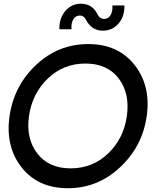

<svg xmlns="http://www.w3.org/2000/svg" viewBox="-20 -995 842 1025"><path d="M528.8 -831.1Q470.7 -831.1 440.9 -886.2Q428.7 -912.1 405.8 -912.1Q383.8 -912.1 371.3 -891.6Q358.9 -871.1 361.8 -838.9H296.9Q295.9 -897.9 328.9 -936.5Q361.8 -975.1 412.1 -975.1Q472.2 -975.1 500 -919.9Q512.2 -894 536.1 -894Q558.1 -894 570.1 -914.1Q582 -934.1 580.1 -965.8H644Q646 -907.7 612.8 -869.4Q579.6 -831.1 528.8 -831.1ZM342.8 9.8Q182.6 9.8 95.2 -101.6Q7.8 -212.9 31 -375Q54.2 -537.1 172.6 -648.4Q291 -759.8 451.2 -759.8Q610.4 -759.8 698.2 -648.4Q786.1 -537.1 763.2 -375Q740.2 -212.9 620.6 -101.6Q501 9.8 342.8 9.8ZM657.2 -375Q674.3 -496.1 613.8 -575.9Q553.2 -655.8 436 -655.8Q318.8 -655.8 235.4 -575.9Q151.9 -496.1 134.8 -375Q117.7 -255.9 179 -176Q240.2 -96.2 357.2 -96.2Q474.1 -96.2 557.1 -175.5Q640.1 -254.9 657.2 -375Z"/></svg>

Font: Oakes Grotesk
Style: Medium Italic
Weight: 500
Designer: Samuel Oakes
Foundry: Samuel Oakes
Version: Version 1.0 | wf-rip DC20170320